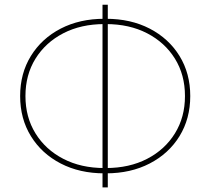

<svg xmlns="http://www.w3.org/2000/svg" viewBox="-20 -771 892 814"><path d="M422.4 -36.1Q317.9 -36.1 237.3 -77.9Q156.7 -119.6 111.1 -193.6Q65.4 -267.6 65.4 -363.8Q65.4 -460 111.1 -533.9Q156.7 -607.9 237.3 -649.7Q317.9 -691.4 422.4 -691.4H429.2Q534.2 -691.4 614.7 -649.7Q695.3 -607.9 741 -533.9Q786.6 -460 786.6 -363.8Q786.6 -267.6 741 -193.6Q695.3 -119.6 614.7 -77.9Q534.2 -36.1 429.2 -36.1ZM422.4 -58.6H429.2Q528.3 -58.6 603.8 -97.7Q679.2 -136.7 721.7 -205.6Q764.2 -274.4 764.2 -363.8Q764.2 -453.6 721.7 -522.2Q679.2 -590.8 603.8 -629.9Q528.3 -668.9 429.2 -668.9H422.4Q323.7 -668.9 248.3 -629.9Q172.9 -590.8 130.4 -522.2Q87.9 -453.6 87.9 -363.8Q87.9 -274.4 130.4 -205.6Q172.9 -136.7 248.3 -97.7Q323.7 -58.6 422.4 -58.6ZM414.6 23.4V-751H437V23.4Z"/></svg>

Font: Inter 18pt Thin
Style: Regular
Weight: 250
Designer: Rasmus Andersson
Foundry: rsms
Version: Version 4.001;git-66647c0bb